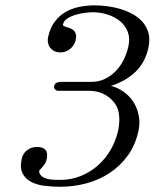

<svg xmlns="http://www.w3.org/2000/svg" viewBox="-20 -695 582 723"><path d="M501.5 -202.6Q490.2 -149.4 461.7 -109.9Q433.1 -70.3 393.3 -43.9Q353.5 -17.6 305.4 -4.6Q257.3 8.3 206.1 8.3Q179.7 8.3 150.9 5.1Q122.1 2 99.9 -8.8Q77.6 -19.5 65.9 -40.3Q54.2 -61 61.5 -95.7Q66.4 -117.7 82 -129.6Q97.7 -141.6 118.7 -141.6Q166 -141.6 155.8 -95.7Q153.3 -83 144.8 -72.3Q136.2 -61.5 127 -51.3Q128.4 -38.6 137 -31.7Q145.5 -24.9 157.2 -21.7Q168.9 -18.6 182.1 -18.1Q195.3 -17.6 206.5 -17.6Q249 -17.6 285.4 -32.7Q321.8 -47.9 350.3 -73.5Q378.9 -99.1 397.9 -133.1Q417 -167 425.3 -205.1Q432.1 -238.8 427.5 -268.1Q422.9 -297.4 400.9 -319.3Q384.8 -335 363.5 -344Q342.3 -353 315.9 -353H199.2Q192.9 -353 187.5 -358.2Q182.1 -363.3 184.1 -371.6Q186 -379.9 193.1 -383.3Q200.2 -386.7 206.5 -386.7H323.2Q352.5 -386.7 376 -398.2Q399.4 -409.7 417.2 -428.7Q435.1 -447.8 446.8 -472.2Q458.5 -496.6 463.9 -522.5Q470.2 -553.2 460.4 -576.9Q450.7 -600.6 430.7 -616.5Q410.6 -632.3 383.8 -640.6Q356.9 -648.9 329.6 -648.9Q319.8 -648.9 302.2 -647Q284.7 -645 266.8 -639.9Q249 -634.8 234.6 -626Q220.2 -617.2 217.3 -603.5Q216.3 -599.1 220.5 -596.9Q224.6 -594.7 231 -592.8Q237.3 -590.8 244.4 -588.4Q251.5 -585.9 257.1 -580.8Q262.7 -575.7 265.4 -567.1Q268.1 -558.6 265.1 -544.9Q260.7 -524.4 244.4 -511Q228 -497.6 207.5 -497.6Q195.8 -497.6 186 -502Q176.3 -506.3 169.9 -514.2Q163.6 -522 161.1 -532.5Q158.7 -543 161.1 -555.2Q168.5 -589.4 185.5 -612.5Q202.6 -635.7 226.1 -649.4Q249.5 -663.1 277.8 -668.9Q306.2 -674.8 335.9 -674.8Q359.4 -674.8 385.3 -671.4Q411.1 -668 435.8 -660.4Q460.4 -652.8 482.2 -640.4Q503.9 -627.9 518.6 -610.4Q533.2 -592.8 539.3 -569.6Q545.4 -546.4 539.1 -516.6Q527.3 -460.4 490.7 -425Q454.1 -389.6 397.9 -371.6Q424.8 -364.7 446.8 -348.6Q468.8 -332.5 482.9 -310.1Q497.1 -287.6 502.4 -260Q507.8 -232.4 501.5 -202.6Z"/></svg>

Font: Atsinvsda
Style: Italic
Weight: 400
Italic angle: -12°
Designer: Al Webster
Foundry: Al Webster and Michael Everson
Version: Version 2.000